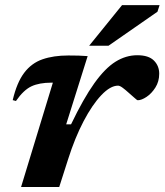

<svg xmlns="http://www.w3.org/2000/svg" viewBox="-20 -750 660 770"><path d="M192 -418.5H186Q137.5 -418.5 106 -403.8Q74.5 -389 44 -345L31 -348.5Q47.5 -419 77 -458Q106.5 -497 150.5 -512.2Q194.5 -527.5 254 -527.5Q278.5 -527.5 295.2 -527Q312 -526.5 331.5 -525L245.5 -251.5H265Q315 -355.5 358.2 -416Q401.5 -476.5 443.2 -502.5Q485 -528.5 530.5 -528.5Q576 -528.5 597.2 -507.2Q618.5 -486 618.5 -454.5Q618.5 -423 603.2 -399Q588 -375 567.8 -361.5Q547.5 -348 532.5 -348Q529.5 -348 519 -357.8Q508.5 -367.5 496 -378Q484 -389 472.2 -397.8Q460.5 -406.5 453.5 -406.5Q422.5 -406.5 386.2 -368.2Q350 -330 315.2 -263.8Q280.5 -197.5 253.5 -112.5L217.5 0H64.5ZM337.5 -566.5 469.5 -729.5H620L611.5 -703L415 -566.5Z"/></svg>

Font: Newsreader 6pt SemiBold
Style: Italic
Weight: 600
Italic angle: -17°
Designer: Hugues Gentile
Foundry: Production Type
Version: Version 1.003; ttfautohint (v1.8.3)